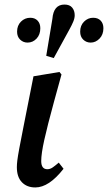

<svg xmlns="http://www.w3.org/2000/svg" viewBox="-20 -809 474 843"><path d="M135 14Q98 14 76 -9Q54 -32 54 -75Q54 -87 56 -104Q58 -121 64.5 -156.5Q71 -192 84 -257L127 -474L241 -493L250 -482L217 -362Q188 -256 174.5 -195Q161 -134 161 -102Q161 -66 188 -66Q200 -66 211.5 -74Q223 -82 238 -95L259 -68Q195 14 135 14ZM101 -622Q82 -622 68.5 -635Q55 -648 55 -670Q55 -697 72 -714Q89 -731 113 -731Q133 -731 145 -718.5Q157 -706 157 -685Q157 -657 140.5 -639.5Q124 -622 101 -622ZM378 -622Q359 -622 345.5 -635Q332 -648 332 -670Q332 -697 349 -714Q366 -731 389 -731Q410 -731 422 -718.5Q434 -706 434 -685Q434 -657 417 -639.5Q400 -622 378 -622ZM216 -554 183 -564 210 -726Q215 -789 263 -789Q286 -789 297 -775.5Q308 -762 308 -742Q308 -729 301.5 -713.5Q295 -698 285 -680Q268 -648 250.5 -617Q233 -586 216 -554Z"/></svg>

Font: Source Serif 4 Semibold
Style: Italic
Weight: 600
Italic angle: -12°
Designer: Frank Grießhammer
Foundry: Adobe
Version: Version 4.005;hotconv 1.1.0;makeotfexe 2.6.0